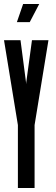

<svg xmlns="http://www.w3.org/2000/svg" viewBox="-22 -935 277 955"><path d="M67 0H150V-313L219 -735H137L108.5 -525V-520H107.5V-525L80 -735H-2L67 -313ZM62 -825H126L173 -915H93Z"/></svg>

Font: League Gothic Condensed
Style: Regular
Weight: 400
Width: 3
Designer: The League of Moveable Type
Version: Version 1.600; ttfautohint (v1.8.3)